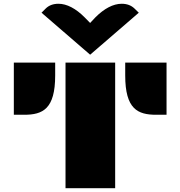

<svg xmlns="http://www.w3.org/2000/svg" viewBox="-20 -996 955 1016"><path d="M642.6 -596.7C642.6 -418.9 708.5 -388.7 806.6 -388.7H861.3V-664.6H642.6ZM326.7 0H589.4V-664.6H326.7ZM53.2 -388.7H107.9C206.1 -388.7 272 -418.9 272 -596.7V-664.6H53.2ZM457 -706.5 714.4 -928.7 691.9 -950.7C674.3 -967.8 651.4 -976.1 624 -976.1C579.1 -976.1 531.2 -950.7 484.9 -904.3L457 -874.5L427.7 -904.3C381.8 -950.7 333.5 -976.1 289.6 -976.1C261.7 -976.1 238.8 -967.8 221.7 -950.7L199.7 -928.7Z"/></svg>

Font: Plaster
Style: Regular
Weight: 400
Designer: Eben Sorkin
Foundry: Eben Sorkin
Version: Version 1.007